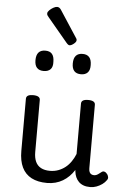

<svg xmlns="http://www.w3.org/2000/svg" viewBox="-68 -1118 781 1184"><g transform="rotate(5 322.5 -525.5)"><path d="M269 17Q211 17 172 -3.5Q133 -24 113.5 -64.5Q94 -105 94 -166V-489Q94 -502 104.5 -508.5Q115 -515 136 -515Q158 -515 169 -508.5Q180 -502 180 -489V-166Q180 -131 191 -107Q202 -83 224.5 -71Q247 -59 280 -59Q308 -59 332 -68Q356 -77 375.5 -92.5Q395 -108 410 -130Q425 -152 435 -177V-489Q435 -502 445.5 -508.5Q456 -515 478 -515Q499 -515 510 -508.5Q521 -502 521 -489V-96Q521 -82 525 -73Q529 -64 536.5 -60Q544 -56 553 -56Q562 -56 569.5 -59.5Q577 -63 584.5 -69Q592 -75 599 -80Q607 -86 616.5 -83Q626 -80 634 -69Q639 -62 641 -52Q643 -42 636 -33Q626 -18 610 -6.5Q594 5 575 12Q556 19 536 19Q512 19 494.5 12.5Q477 6 465 -6Q453 -18 446 -34Q439 -50 437 -69L436 -78Q422 -56 404.5 -38.5Q387 -21 366 -8.5Q345 4 320.5 10.5Q296 17 269 17ZM188 -669Q160 -669 146 -684.5Q132 -700 132 -731Q132 -763 146 -779Q160 -795 188 -795Q216 -795 229.5 -779Q243 -763 243 -731Q245 -700 230.5 -684.5Q216 -669 188 -669ZM419 -669Q391 -669 377 -684.5Q363 -700 363 -731Q363 -763 377 -779Q391 -795 419 -795Q446 -795 460 -779Q474 -763 474 -731Q475 -700 460.5 -684.5Q446 -669 419 -669ZM333 -841Q329 -841 324.5 -844Q320 -847 314 -854L191 -1001Q184 -1009 181.5 -1013.5Q179 -1018 179 -1025Q179 -1034 189.5 -1044.5Q200 -1055 213.5 -1062.5Q227 -1070 237 -1070Q251 -1070 261 -1055L368 -891Q373 -884 373.5 -881Q374 -878 374 -875Q374 -865 359 -853Q344 -841 333 -841Z"/></g></svg>

Font: Playwrite HU
Style: Regular
Weight: 400
Designer: Veronika Burian, José Scaglione
Foundry: TypeTogether
Version: Version 1.002